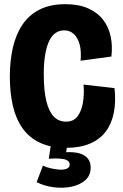

<svg xmlns="http://www.w3.org/2000/svg" viewBox="-20 -693 588 917"><path d="M296 13Q223 13 171.5 -11Q120 -35 88 -80Q56 -125 41.5 -187.5Q27 -250 27 -327Q27 -402 41.5 -465.5Q56 -529 87.5 -575.5Q119 -622 169.5 -647.5Q220 -673 292 -673Q356 -673 401 -653Q446 -633 472.5 -598.5Q499 -564 508.5 -519Q518 -474 512 -423L365 -403Q369 -450 360 -482Q351 -514 332 -531Q313 -548 286 -548Q264 -548 246 -536Q228 -524 215.5 -498.5Q203 -473 196 -433.5Q189 -394 189 -339Q189 -260 201.5 -209.5Q214 -159 237.5 -135.5Q261 -112 295 -112Q331 -112 350 -137Q369 -162 376 -202.5Q383 -243 379 -289L527 -272Q534 -209 524 -156.5Q514 -104 486 -66Q458 -28 410.5 -7.5Q363 13 296 13ZM155 177 185 98Q198 105 219 110Q240 115 261.5 117Q283 119 298 113Q313 107 313 93Q313 87 309.5 81Q306 75 296 70.5Q286 66 266 64.5Q246 63 213 65L224 -8H302L296 34Q332 32 358 39Q384 46 398.5 63Q413 80 413 107Q413 145 387.5 167.5Q362 190 322 198.5Q282 207 237.5 201.5Q193 196 155 177Z"/></svg>

Font: Bricolage Grotesque 72pt SemiCondensed ExtraBold
Style: Regular
Weight: 800
Width: 4
Designer: Mathieu Triay
Foundry: Atelier Triay
Version: Version 1.001;gftools[0.9.33.dev8+g029e19f]